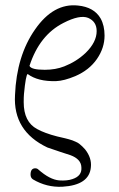

<svg xmlns="http://www.w3.org/2000/svg" viewBox="-20 -442 450 729"><path d="M362 -372Q377 -345 377 -307Q377 -260 348 -218Q319 -176 266 -153Q223 -135 193 -134Q124 -132 85 -161Q78 -158 71 -85Q70 -74 70 -54Q70 21 121 48Q150 64 197 76Q201 77 212 79.5Q223 82 227 83Q231 84 240.5 86.5Q250 89 255 91Q260 93 268 96.5Q276 100 281 104Q286 108 292 113.5Q298 119 303 125Q329 158 325 193Q319 261 217 267Q157 270 105 239Q96 233 96 221Q96 197 114 197Q121 197 126 202Q169 240 205 243Q235 245 255 238Q292 226 289 193Q288 162 247 147Q218 138 160 118Q29 56 37 -81Q43 -230 113 -330Q183 -431 276 -421Q337 -415 362 -372ZM347 -324Q347 -360 315 -374Q283 -387 221 -355Q130 -309 92 -192Q98 -177 150 -177Q191 -177 224 -190Q270 -208 305 -241Q347 -282 347 -324Z"/></svg>

Font: GFS Gazis
Style: Regular
Weight: 400
Designer: George Matthiopoulos
Foundry: George Matthiopoulos
Version: Version 1.0